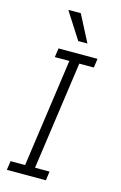

<svg xmlns="http://www.w3.org/2000/svg" viewBox="-134 -951 633 1008"><g transform="rotate(15 182.5 -447.5)"><path d="M199 -750H249L174 -895H109L108 -892ZM109 -686 102 -637H181L98 -49H19L12 0H224L231 -49H152L235 -637H314L321 -686Z"/></g></svg>

Font: Chivo Light
Style: Italic
Weight: 300
Italic angle: -8°
Designer: Hector Gatti
Foundry: Omnibus-Type
Version: Version 1.003;PS 001.003;hotconv 1.0.70;makeotf.lib2.5.58329